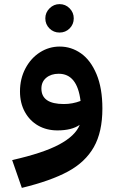

<svg xmlns="http://www.w3.org/2000/svg" viewBox="-20 -633 565 932"><path d="M477 -106Q477 8 435.5 81Q394 154 310 199.5Q226 245 86 279L39 144Q190 110 268 68Q346 26 367 -27Q328 0 259 0Q206 0 165 -23.5Q124 -47 100.5 -90Q77 -133 77 -189Q77 -251 103.5 -301Q130 -351 174 -379Q218 -407 270 -407Q326 -407 373 -374Q420 -341 448.5 -273Q477 -205 477 -106ZM290 -128Q332 -128 371 -143Q355 -275 265 -275Q228 -275 204.5 -255.5Q181 -236 181 -203Q181 -128 290 -128ZM200 -544Q200 -572 220.5 -592.5Q241 -613 269 -613Q298 -613 318 -592.5Q338 -572 338 -544Q338 -515 318 -495Q298 -475 269 -475Q240 -475 220 -495Q200 -515 200 -544Z"/></svg>

Font: FiraGOUPP
Style: Bold
Weight: 700
Designer: bBox Type
Foundry: bBox Type GmbH
Version: Version 1.001